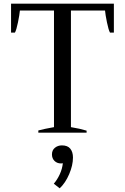

<svg xmlns="http://www.w3.org/2000/svg" viewBox="-20 -720 679 1042"><path d="M188 -12Q222 -21 273 -30V-663H88Q86 -640 77.5 -598.5Q69 -557 61 -543H40V-700H598V-543H577Q569 -557 560.5 -598.5Q552 -640 550 -663H365V-30Q414 -22 450 -11V0H188ZM272 277Q291 255 304.5 225.5Q318 196 321 166Q318 167 311 167Q290 167 276 153.5Q262 140 262 118Q262 95 278 82Q294 69 316 69Q347 69 361.5 87Q376 105 376 135Q376 177 355.5 225Q335 273 304 302Z"/></svg>

Font: Trirong
Style: Regular
Weight: 400
Version: Version 1.000